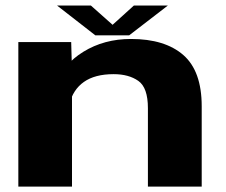

<svg xmlns="http://www.w3.org/2000/svg" viewBox="-20 -692 839 712"><path d="M528.5 -291Q528.5 -367 493 -392Q457.5 -417 401.5 -417Q332 -417 291.2 -388.2Q250.5 -359.5 237.5 -306L200 -386Q211.5 -452 288.8 -499.8Q366 -547.5 465.5 -547.5Q591.5 -547.5 659.8 -488Q728 -428.5 728 -298V0H528.5ZM48 -536H244L247 -426V0H48ZM317 -671.5 397.5 -600 476.5 -671.5H602.5L459 -561H333.5L191.5 -671.5Z"/></svg>

Font: Anybody Wide
Style: Bold
Weight: 700
Width: 7
Designer: Tyler Finck
Foundry: Etcetera Type Company
Version: Version 1.000; ttfautohint (v1.8)